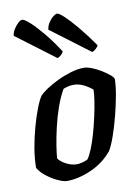

<svg xmlns="http://www.w3.org/2000/svg" viewBox="-86 -825 645 884"><g transform="rotate(-10 236.5 -383.5)"><path d="M155 0Q140 0 113.5 -12Q87 -24 62 -43.5Q37 -63 25 -84Q25 -128 33.5 -177Q42 -226 55 -272.5Q68 -319 82 -355Q96 -391 108 -408Q118 -419 141 -434.5Q164 -450 195 -465Q226 -480 259 -490Q292 -500 322 -500Q336 -500 357 -492Q378 -484 398.5 -471.5Q419 -459 434.5 -446.5Q450 -434 453 -425Q453 -395 445 -350Q437 -305 424.5 -256.5Q412 -208 397.5 -166.5Q383 -125 369 -102Q329 -53 269 -26.5Q209 0 155 0ZM214 -68Q224 -68 238 -71.5Q252 -75 264 -81Q275 -95 287 -124.5Q299 -154 310 -192.5Q321 -231 329.5 -270Q338 -309 343 -341.5Q348 -374 348 -393Q331 -408 308 -419.5Q285 -431 261 -431Q249 -431 237.5 -428.5Q226 -426 213 -421Q193 -387 177.5 -342.5Q162 -298 151.5 -252.5Q141 -207 135 -169Q129 -131 128 -110Q139 -94 164 -81Q189 -68 214 -68ZM372 -565 191 -701Q193 -718 202.5 -733Q212 -748 224 -757.5Q236 -767 243 -767Q252 -767 275.5 -745Q299 -723 332 -683.5Q365 -644 402 -591Q400 -585 390.5 -576Q381 -567 372 -565ZM210 -565 29 -701Q31 -717 40.5 -732Q50 -747 61 -757Q72 -767 80 -767Q90 -767 115 -744.5Q140 -722 173 -682Q206 -642 239 -591Q237 -585 228.5 -576.5Q220 -568 210 -565Z"/></g></svg>

Font: Texturina SemiBold
Style: Italic
Weight: 600
Italic angle: -11°
Designer: Guillermo Torres Carreño
Foundry: Omnibus-Type
Version: Version 1.002; ttfautohint (v1.8.3)